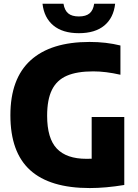

<svg xmlns="http://www.w3.org/2000/svg" viewBox="-20 -968 718 998"><path d="M626 -360V-6.5Q529 9.5 446.5 9.5Q239.5 9.5 136.8 -83.5Q34 -176.5 34 -369Q34 -559 139 -654.5Q244 -750 445.5 -750Q532 -750 606 -731.5V-579.5Q529.5 -597 464.5 -597Q379.5 -597 327.2 -574.2Q275 -551.5 250 -501Q225 -450.5 225 -366.5Q225 -248.5 275.5 -195.5Q326 -142.5 429 -142.5Q447.5 -142.5 456.5 -143V-360ZM201 -948.5H310Q315.5 -914.5 334.5 -898.5Q353.5 -882.5 390 -882.5Q426.5 -882.5 445.5 -898.5Q464.5 -914.5 469.5 -948.5H578.5Q570.5 -875.5 522.5 -835.5Q474.5 -795.5 390 -795.5Q305.5 -795.5 257.2 -835.8Q209 -876 201 -948.5Z"/></svg>

Font: Encode Sans Semi Condensed ExBd
Style: Regular
Weight: 800
Width: 4
Designer: Multiple Designers
Foundry: Impallari Type
Version: Version 2.000